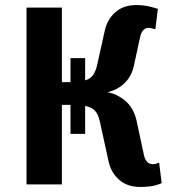

<svg xmlns="http://www.w3.org/2000/svg" viewBox="-20 -730 685 760"><path d="M610 -85 620 -5 598 3Q572 10 535 10Q484 10 452 -18Q420 -46 410 -90L375 -250Q369 -277 356.5 -291Q344 -305 317 -311V-200H259V-315H225V0H85V-700H225V-405H255H259V-500H317V-412Q338 -418 348.5 -433Q359 -448 365 -475L395 -610Q405 -654 437 -682Q469 -710 520 -710Q551 -710 581 -702L605 -695L595 -615H590L584 -617Q572 -620 570 -620Q543 -620 535 -585L510 -470Q498 -413 450 -383Q429 -370 405 -365Q430 -361 455 -346Q506 -316 520 -255L550 -115Q558 -80 586 -80Q589 -80 599 -82L605 -85Z"/></svg>

Font: Scada
Style: Bold
Weight: 700
Designer: Jovanny Lemonad
Foundry: Jovanny Lemonad
Version: Version 4.100;PS 004.100;hotconv 1.0.88;makeotf.lib2.5.64775